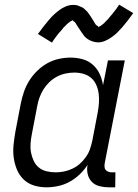

<svg xmlns="http://www.w3.org/2000/svg" viewBox="-20 -788 590 820"><path d="M178 12Q150 12 124.5 4Q99 -4 80.5 -22Q62 -40 52 -64.5Q42 -89 38.5 -115.5Q35 -142 38 -170.5Q41 -199 46 -227L69 -347Q74 -372 82.5 -396.5Q91 -421 105 -443.5Q119 -466 139 -485.5Q159 -505 182.5 -518Q206 -531 231.5 -536.5Q257 -542 281 -542Q308 -542 333 -535Q358 -528 376.5 -511.5Q395 -495 405.5 -472.5Q416 -450 420 -424L441 -530H513L427 -90Q426 -82 426.5 -74.5Q427 -67 431.5 -62Q436 -57 443 -54.5Q450 -52 457 -52H473L472 12H444Q424 12 404.5 7Q385 2 372 -11.5Q359 -25 354.5 -44.5Q350 -64 354 -84Q340 -62 320 -43Q300 -24 277 -11.5Q254 1 228.5 6.5Q203 12 178 12ZM218 -52Q235 -52 253 -55.5Q271 -59 289 -67.5Q307 -76 321 -88.5Q335 -101 346.5 -117Q358 -133 364 -150.5Q370 -168 374 -186L397 -306Q401 -327 402.5 -347.5Q404 -368 401.5 -387.5Q399 -407 391.5 -424.5Q384 -442 370 -454.5Q356 -467 337 -472.5Q318 -478 297 -478Q279 -478 260 -474Q241 -470 223 -460.5Q205 -451 190.5 -437Q176 -423 165.5 -406Q155 -389 148.5 -371Q142 -353 139 -335L116 -215Q112 -195 110.5 -175Q109 -155 112.5 -136.5Q116 -118 124 -101Q132 -84 146 -72.5Q160 -61 179 -56.5Q198 -52 218 -52ZM202 -606 142 -643Q155 -661 166.5 -675.5Q178 -690 188.5 -702.5Q199 -715 209 -724.5Q219 -734 233 -744.5Q247 -755 262 -761Q277 -767 292 -767Q297 -767 302.5 -766.5Q308 -766 312 -764.5Q316 -763 320.5 -761Q325 -759 330 -757Q335 -755 338 -752Q341 -749 344.5 -746Q348 -743 351.5 -739.5Q355 -736 357.5 -732Q360 -728 363 -724Q366 -720 368 -716.5Q370 -713 372.5 -709.5Q375 -706 378 -701Q381 -696 383.5 -691.5Q386 -687 388.5 -683.5Q391 -680 395.5 -678Q400 -676 399 -672L398 -671Q399 -673 403.5 -674.5Q408 -676 411 -678.5Q414 -681 419 -684.5Q424 -688 425.5 -690Q427 -692 429 -694Q431 -696 433.5 -698.5Q436 -701 438.5 -703.5Q441 -706 443 -708.5Q445 -711 447.5 -714Q450 -717 453 -720.5Q456 -724 459 -727.5Q462 -731 464.5 -734.5Q467 -738 470.5 -742Q474 -746 477 -750.5Q480 -755 483 -759.5Q486 -764 489 -768L549 -732Q536 -714 524.5 -699Q513 -684 502.5 -672Q492 -660 482 -650Q472 -640 458 -630Q444 -620 429 -613.5Q414 -607 399 -607Q394 -607 388.5 -608Q383 -609 379 -610Q375 -611 370 -613Q365 -615 360.5 -617.5Q356 -620 352.5 -622.5Q349 -625 345.5 -628Q342 -631 339 -635Q336 -639 333.5 -643Q331 -647 328 -650.5Q325 -654 323 -658Q321 -662 318.5 -665Q316 -668 313 -673Q310 -678 307 -682.5Q304 -687 302 -690.5Q300 -694 295.5 -696.5Q291 -699 291 -703H292Q292 -702 287.5 -700Q283 -698 280 -696Q277 -694 272 -690Q267 -686 265.5 -684.5Q264 -683 262 -680.5Q260 -678 257.5 -676Q255 -674 252.5 -671.5Q250 -669 248 -666Q246 -663 243.5 -660Q241 -657 238 -654Q235 -651 232 -647.5Q229 -644 226 -640Q223 -636 220 -632Q217 -628 214 -624Q211 -620 208 -615.5Q205 -611 202 -606Z"/></svg>

Font: Lode Term
Style: Italic
Weight: 400
Italic angle: -11°
Monospace: yes
Designer: Belleve Invis
Foundry: Belleve Invis
Version: Version 29.2.0